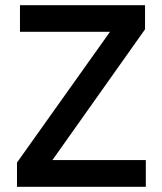

<svg xmlns="http://www.w3.org/2000/svg" viewBox="-20 -720 624 740"><path d="M45.5 0V-93.5L404 -597.5H57V-700H539V-607L182 -103H542V0Z"/></svg>

Font: Geologica Thin Cursive
Style: Regular
Weight: 400
Version: Version 1.010;gftools[0.9.28]